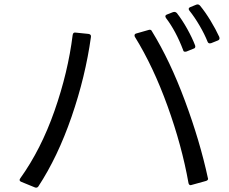

<svg xmlns="http://www.w3.org/2000/svg" viewBox="-20 -850 1040 872"><path d="M933 -653Q926 -653 923 -660Q909 -695 886.5 -733.5Q864 -772 840 -802Q837 -807 837 -809Q837 -815 845 -818L872 -829Q874 -830 878 -830Q883 -830 888 -825Q912 -796 936 -756.5Q960 -717 976 -682Q977 -680 977 -676Q977 -669 969 -666L939 -654Q937 -653 933 -653ZM821 -615Q813 -615 812 -622Q779 -709 734 -768Q731 -773 731 -776Q731 -781 738 -784L766 -795Q768 -796 772 -796Q778 -796 783 -791Q808 -759 830.5 -718.5Q853 -678 866 -644Q867 -642 867 -639Q867 -631 859 -629L827 -616Q825 -615 821 -615ZM846 -9Q838 -9 836 -19Q806 -188 741 -368Q676 -548 593 -682Q591 -685 591 -689Q591 -696 599 -698L655 -714Q657 -715 660 -715Q667 -715 670 -708Q752 -575 820 -392Q888 -209 924 -42L925 -38Q925 -31 915 -28L850 -10ZM72 -40Q166 -171 227.5 -346.5Q289 -522 310 -691Q312 -704 323 -702L382 -696Q395 -694 393 -682Q368 -502 305 -319.5Q242 -137 154 -3Q148 5 138 1L77 -24Q64 -29 72 -40Z"/></svg>

Font: LINE Seed JP_TTF Regular
Style: Regular
Weight: 400
Designer: LINE & Fontrix & Fontworks
Version: Version 1.002